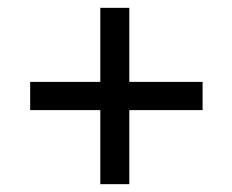

<svg xmlns="http://www.w3.org/2000/svg" viewBox="-20 -585 593 490"><path d="M497 -304H310V-115H236V-304H57V-376H236V-565H310V-376H497Z"/></svg>

Font: Hind Mysuru
Style: Regular
Weight: 400
Designer: Manushi Parikh, Hitesh Malaviya
Foundry: Indian Type Foundry
Version: Version 0.703;PS 1.0;hotconv 1.0.86;makeotf.lib2.5.63406